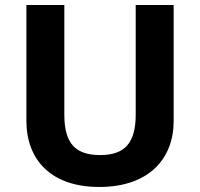

<svg xmlns="http://www.w3.org/2000/svg" viewBox="-20 -734 796 764"><path d="M671 -252V-714H520V-278C520 -167 478 -117 379 -117C284 -117 236 -159 236 -277V-714H85V-254C85 -95 186 10 375 10C574 10 671 -104 671 -252Z"/></svg>

Font: Noto Sans Gujarati
Style: Bold
Weight: 700
Designer: Jelle Bosma - Monotype Design Team, Universal Thirst
Foundry: Monotype Imaging Inc.
Version: Version 2.106